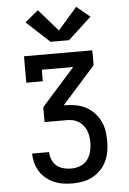

<svg xmlns="http://www.w3.org/2000/svg" viewBox="-63 -827 727 1078"><g transform="rotate(-5 300.0 -288.0)"><path d="M302 205Q275 205 249 201Q223 197 198.5 186.5Q174 176 153 159Q132 142 118 119.5Q104 97 97 71Q90 45 90 18H185Q186 40 194.5 61Q203 82 220 96Q237 110 258.5 115.5Q280 121 302 121Q328 121 352.5 111.5Q377 102 392.5 82Q408 62 414.5 36.5Q421 11 421 -15Q421 -32 418.5 -49.5Q416 -67 409.5 -83Q403 -99 392 -112.5Q381 -126 366 -135.5Q351 -145 334 -148.5Q317 -152 300 -152H175V-236L362 -446H185V-381H92V-530H477V-446L290 -236H300Q329 -236 358.5 -230.5Q388 -225 414 -211.5Q440 -198 460.5 -176.5Q481 -155 494 -128.5Q507 -102 511.5 -73Q516 -44 516 -14Q516 15 511 43.5Q506 72 493.5 98.5Q481 125 460.5 146Q440 167 414.5 180.5Q389 194 360 199.5Q331 205 302 205ZM248 -598 117 -719 192 -781 300 -657 408 -781 483 -719 352 -598Z"/></g></svg>

Font: Iosevka Curly Slab MdEx
Style: Regular
Weight: 500
Width: 7
Monospace: yes
Designer: Belleve Invis
Foundry: Belleve Invis
Version: Version 11.1.0; ttfautohint (v1.8.3)